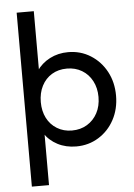

<svg xmlns="http://www.w3.org/2000/svg" viewBox="-60 -759 703 1004"><g transform="rotate(-5 291.0 -257.5)"><path d="M316 10Q262 10 218.5 -12.5Q175 -35 149 -75Q123 -115 120 -166V-309Q123 -361 149.5 -400.5Q176 -440 219.5 -462.5Q263 -485 316 -485Q381 -485 433.5 -452Q486 -419 516 -363Q546 -307 546 -237Q546 -167 516 -111Q486 -55 433.5 -22.5Q381 10 316 10ZM66 199V-714H156V-350L139 -235L156 -119V199ZM301 -75Q346 -75 380.5 -96Q415 -117 434.5 -153.5Q454 -190 454 -238Q454 -285 434.5 -322Q415 -359 380.5 -379.5Q346 -400 302 -400Q257 -400 223 -379.5Q189 -359 170 -322Q151 -285 151 -237Q151 -190 169.5 -153.5Q188 -117 222.5 -96Q257 -75 301 -75Z"/></g></svg>

Font: Outfit Thin
Style: Regular
Weight: 400
Version: Version 1.100;gftools[0.9.27]